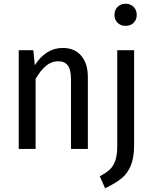

<svg xmlns="http://www.w3.org/2000/svg" viewBox="-20 -795 817 1025"><path d="M449 -383V0H359V-372Q359 -423 342 -445.5Q325 -468 291 -468Q255 -468 226 -444Q197 -420 170 -374V0H80V-527H158L166 -447Q225 -539 315 -539Q378 -539 413.5 -497.5Q449 -456 449 -383ZM696 -21Q696 46 678.5 88.5Q661 131 628.5 157.5Q596 184 541 210L513 146Q548 127 567 109Q586 91 596 61.5Q606 32 606 -18V-527H696ZM710 -715Q710 -690 693.5 -673.5Q677 -657 650 -657Q624 -657 607.5 -673.5Q591 -690 591 -715Q591 -741 607.5 -758Q624 -775 650 -775Q677 -775 693.5 -758Q710 -741 710 -715Z"/></svg>

Font: Fira Sans Condensed
Style: Regular
Weight: 400
Width: 3
Designer: bBox Type GmbH & Carrois Corporate GbR & Edenspiekermann AG
Foundry: bBox Type GmbH & Carrois Corporate GbR & Edenspiekermann AG
Version: Version 4.301